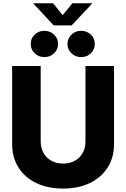

<svg xmlns="http://www.w3.org/2000/svg" viewBox="-20 -1125 760 1156"><path d="M359.9 10.3Q267.6 10.3 198.5 -22.9Q129.4 -56.2 91.3 -116.5Q53.2 -176.8 53.2 -257.3V-727.5H225.1V-272Q225.1 -233.4 242.2 -203.6Q259.3 -173.8 289.6 -157Q319.8 -140.1 359.9 -140.1Q399.9 -140.1 430.2 -157Q460.4 -173.8 477.5 -203.6Q494.6 -233.4 494.6 -272V-727.5H666.5V-257.3Q666.5 -176.8 628.2 -116.5Q589.8 -56.2 520.8 -22.9Q451.7 10.3 359.9 10.3ZM468.8 -781.2Q434.1 -781.2 410.2 -804.2Q386.2 -827.1 386.2 -860.4Q386.2 -893.6 410.2 -916.5Q434.1 -939.5 468.8 -939.5Q503.4 -939.5 527.1 -916.5Q550.8 -893.6 550.8 -860.4Q550.8 -827.1 527.1 -804.2Q503.4 -781.2 468.8 -781.2ZM247.1 -781.2Q212.4 -781.2 188.7 -804.2Q165 -827.1 165 -860.4Q165 -893.6 188.7 -916.5Q212.4 -939.5 247.1 -939.5Q281.7 -939.5 305.7 -916.5Q329.6 -893.6 329.6 -860.4Q329.6 -827.1 305.7 -804.2Q281.7 -781.2 247.1 -781.2ZM299.3 -1105.5 357.4 -1034.2 416 -1105.5H534.2V-1103L411.6 -972.2H303.2L181.2 -1103V-1105.5Z"/></svg>

Font: Inter 20pt ExtraBold
Style: Regular
Weight: 800
Version: Version 4.001;git-66647c0bb